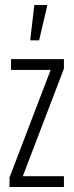

<svg xmlns="http://www.w3.org/2000/svg" viewBox="-20 -746 294 766"><path d="M18 0V-38L182 -467H24V-510H235V-472L71 -43H235V0ZM101 -585V-590L117 -726H168V-721L136 -585Z"/></svg>

Font: Saira Ultra Condensed Light
Style: Regular
Weight: 300
Width: 1
Designer: Hector Gatti with collaboration of the Omnibus-Type team
Foundry: Omnibus-Type
Version: Version 1.001; ttfautohint (v1.8)